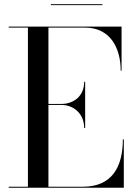

<svg xmlns="http://www.w3.org/2000/svg" viewBox="-20 -874 628 894"><path d="M217 -854.5V-850H457V-854.5ZM372 -278H376.5V-493H372C372 -426 322.5 -390 265.5 -390H205.5V-745.5H375.5C492.5 -745.5 542 -652 542 -545H546V-750H20.5V-745.5H110V-4.5H20.5V0H556.5V-225H552C552 -98 502.5 -4.5 365.5 -4.5H205.5V-385.5H265.5C322.5 -385.5 372 -345 372 -278Z"/></svg>

Font: Bodoni* 36pt
Style: Regular
Weight: 400
Version: Version 2.3